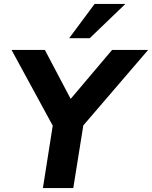

<svg xmlns="http://www.w3.org/2000/svg" viewBox="-20 -960 776 980"><path d="M199 0 256 -362 274 -273 39 -705H209L353 -432H321L552 -705H736L365 -273L412 -362L354 0ZM333 -765 463 -940H620L438 -765Z"/></svg>

Font: Nunito Sans 12pt ExtraBold
Style: Italic
Weight: 800
Italic angle: -9°
Designer: Vernon Adams
Foundry: Vernon Adams
Version: Version 3.101;gftools[0.9.27]